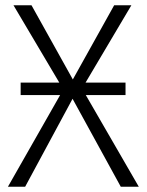

<svg xmlns="http://www.w3.org/2000/svg" viewBox="-20 -705 554 725"><path d="M304 -346H454V-393H303L476 -685H411L255 -405L99 -685H31L204 -393H58V-346H207L10 0H75L254 -332L436 0H504Z"/></svg>

Font: FiraGO Light
Style: Regular
Weight: 300
Designer: bBox Type
Foundry: bBox Type GmbH
Version: Version 1.001;PS 001.001;hotconv 1.0.88;makeotf.lib2.5.64775